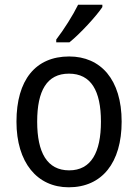

<svg xmlns="http://www.w3.org/2000/svg" viewBox="-20 -786 586 816"><path d="M415 -756V-766H312C290 -721 252 -661 219 -618V-606H275C320 -642 390 -718 415 -756ZM497 -269C497 -448 408 -546 274 -546C131 -546 50 -446 50 -269C50 -95 138 10 272 10C414 10 497 -95 497 -269ZM138 -269C138 -400 179 -473 273 -473C367 -473 409 -400 409 -269C409 -138 367 -62 274 -62C180 -62 138 -138 138 -269Z"/></svg>

Font: Noto Sans Sinhala SemiCondensed
Style: Regular
Weight: 400
Width: 4
Designer: Jelle Bosma - Monotype Design Team
Foundry: Monotype Imaging Inc.
Version: Version 2.006